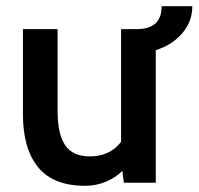

<svg xmlns="http://www.w3.org/2000/svg" viewBox="-20 -590 641 620"><path d="M483 -428V0H380L375 -38Q353 -16 321.5 -3Q290 10 255 10Q152 10 103 -50Q54 -110 54 -222V-496H166V-231Q166 -157 190.5 -121Q215 -85 270 -85Q335 -85 371 -132V-496H422Q502 -496 502 -570H601Q601 -520 568 -482Q535 -444 483 -428Z"/></svg>

Font: Cabin SemiBold
Style: Regular
Weight: 600
Designer: Pablo Impallari
Foundry: Pablo Impallari. http://www.impallari.com Igino Marini. http://www.ikern.com
Version: Version 2.200